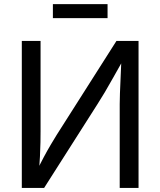

<svg xmlns="http://www.w3.org/2000/svg" viewBox="-20 -930 793 950"><path d="M665.5 0H572.3V-415Q572.3 -434.6 573.5 -468.8Q574.7 -502.9 576.9 -548.8Q579.1 -594.7 581.1 -648.9H598.1Q563.5 -587.4 540 -545.7Q516.6 -503.9 498.5 -473.4Q480.5 -442.9 461.9 -414.1L198.2 0H87.9V-727.5H180.7V-281.2Q180.7 -258.8 180.2 -226.6Q179.7 -194.3 177.7 -156Q175.8 -117.7 171.4 -75.7H158.2Q177.2 -116.2 196.3 -151.9Q215.3 -187.5 232.2 -215.8Q249 -244.1 260.3 -262.2L556.2 -727.5H665.5ZM512.2 -909.7V-840.3H241.7V-909.7Z"/></svg>

Font: Adwaita Sans
Style: Regular
Weight: 400
Designer: Rasmus Andersson
Foundry: rsms
Version: Version 4.001;git-9221beed3